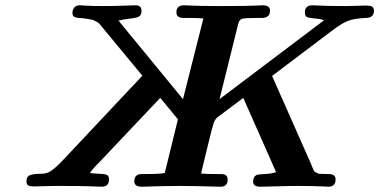

<svg xmlns="http://www.w3.org/2000/svg" viewBox="-20 -706 1434 726"><path d="M80.1 -20Q80.1 -39.1 94 -43.9Q107.9 -48.8 131.3 -48.8Q154.8 -48.8 167 -56.2Q186 -65.9 224.1 -106.9L461.9 -359.9Q508.8 -408.7 518.1 -419.9L369.1 -600.1Q368.2 -602.1 364 -606.4Q359.9 -610.8 358.4 -613Q356.9 -615.2 353 -618.7Q349.1 -622.1 345.9 -623.5Q342.8 -625 337.4 -627.9Q332 -630.9 325.9 -631.8Q319.8 -632.8 311.5 -634.5Q303.2 -636.2 293 -637.2Q292 -637.2 283.4 -637.7Q274.9 -638.2 272.5 -638.7Q270 -639.2 263.9 -641.1Q257.8 -643.1 255.9 -647Q253.9 -650.9 253.9 -658.2Q253.9 -668 260.5 -677Q267.1 -686 282.2 -686Q284.2 -686 305.7 -684.6Q327.1 -683.1 368.2 -683.1Q411.1 -683.1 448.5 -684.6Q485.8 -686 492.2 -686Q515.1 -686 515.1 -665Q515.1 -648.9 505.6 -643.6Q496.1 -638.2 470.5 -635.5Q444.8 -632.8 428.2 -627.9L671.9 -331.1L749 -636.2Q731 -638.2 693.8 -638.2H673.8Q647 -638.2 647 -659.2Q647 -686 675.8 -686Q679.7 -686 697.3 -685.1Q714.8 -684.1 745.4 -683.6Q775.9 -683.1 812 -683.1Q865.2 -683.1 902.1 -683.6Q939 -684.1 954.6 -685.1Q970.2 -686 973.1 -686Q1001 -686 1001 -666Q1001 -639.2 972.2 -638.2H958Q906.2 -638.2 895.5 -635Q884.8 -631.8 880.9 -616.2L810.1 -331.1L1206.1 -629.9Q1189.9 -634.8 1168.5 -636.5Q1147 -638.2 1139.9 -642.1Q1132.8 -646 1132.8 -659.2Q1132.8 -686 1162.1 -686Q1166 -686 1182.6 -685.1Q1199.2 -684.1 1228 -683.6Q1256.8 -683.1 1291 -683.1Q1308.1 -683.1 1332 -684.1Q1356 -685.1 1361.8 -685.1Q1379.9 -685.1 1387 -680.9Q1394 -676.8 1394 -666Q1394 -638.2 1363.8 -638.2Q1318.8 -636.2 1294.9 -626.7Q1271 -617.2 1233.9 -588.9L1008.8 -418.9L1149.9 -100.1Q1152.8 -94.2 1157 -83.7Q1161.1 -73.2 1162.6 -70.1Q1164.1 -66.9 1166.5 -61.5Q1168.9 -56.2 1172.4 -55.2Q1175.8 -54.2 1179 -51.5Q1182.1 -48.8 1189.5 -48.8Q1196.8 -48.8 1202.9 -48.3Q1209 -47.9 1222.2 -47.9Q1249 -47.9 1249 -27.8Q1249 0 1221.2 0Q1218.3 0 1202.6 -1Q1187 -2 1160.9 -2.4Q1134.8 -2.9 1104 -2.9Q1071.8 -2.9 1028.3 -1.5Q984.9 0 963.9 0Q937 0 937 -20Q937 -38.1 951.2 -44.9Q956.1 -46.9 980.5 -47.9Q1004.9 -48.8 1023.9 -55.2L899.9 -335.9Q893.1 -331.1 807.1 -266.1Q806.2 -265.1 803.2 -263.2Q793.5 -256.3 787.8 -240.2Q782.2 -224.1 765.1 -152.8Q751 -92.8 740.2 -49.8Q759.3 -47.9 797.9 -47.9H816.9Q840.8 -47.9 840.8 -26.9Q840.8 0 814 0H811Q714.8 -2.9 662.1 -2.9Q603 -2.9 516.1 0Q488.3 0 487.8 -20Q487.8 -47.9 516.1 -47.9H533.2Q584 -47.9 603 -51.8L652.8 -254.9L585.9 -335.9L353 -89.8Q332 -69.8 319.8 -51.8Q334 -49.8 356.4 -48.8Q378.9 -47.9 385.5 -43.9Q392.1 -40 392.1 -26.9Q392.1 0 363.8 0Q359.9 0 322.5 -1.5Q285.2 -2.9 212.9 -2.9H186Q168 -2.9 143.6 -2Q119.1 -1 111.8 -1Q93.8 -1 86.9 -4.9Q80.1 -8.8 80.1 -20Z"/></svg>

Font: CMU Serif
Style: BoldItalic
Weight: 700
Italic angle: -14.04°
Version: Version 0.7.0